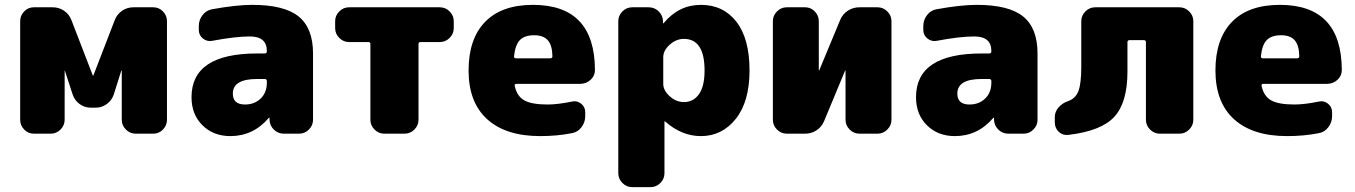

<svg xmlns="http://www.w3.org/2000/svg" viewBox="-20 -550 5574 790"><path d="M611 -520Q634 -520 650.5 -503Q667 -486 667 -463V-57Q667 -34 650.5 -17Q634 0 611 0H538Q515 0 498 -17Q481 -34 481 -57V-259L480 -260L479 -259L448 -161Q440 -137 419.5 -122Q399 -107 374 -107H353Q328 -107 307.5 -122Q287 -137 279 -161L247 -259L246 -260V-259V-57Q246 -34 229 -17Q212 0 189 0H119Q96 0 79.5 -17Q63 -34 63 -57V-463Q63 -486 79.5 -503Q96 -520 119 -520H197Q223 -520 244 -505.5Q265 -491 274 -467L362 -239H363H364L452 -467Q461 -491 482 -505.5Q503 -520 529 -520Z M1078 -210V-216Q1078 -225 1069 -225H1038Q938 -225 938 -165Q938 -120 988 -120Q1027 -120 1052.5 -144.5Q1078 -169 1078 -210ZM1018 -530Q1150 -530 1209 -482Q1268 -434 1268 -330V-57Q1268 -34 1251 -17Q1234 0 1211 0H1148Q1124 0 1107 -16.5Q1090 -33 1089 -57V-65Q1089 -66 1088 -66Q1087 -66 1086 -65Q1022 10 928 10Q858 10 813 -34.5Q768 -79 768 -150Q768 -330 1038 -330H1069Q1078 -330 1078 -339V-340Q1078 -400 1008 -400Q948 -400 853 -382Q832 -378 815 -391.5Q798 -405 798 -427V-443Q798 -468 813.5 -488Q829 -508 853 -512Q952 -530 1018 -530Z M1790 -520Q1813 -520 1830 -503Q1847 -486 1847 -463V-434Q1847 -411 1830 -394Q1813 -377 1790 -377H1710Q1702 -377 1702 -369V-57Q1702 -34 1685 -17Q1668 0 1645 0H1561Q1538 0 1521 -17Q1504 -34 1504 -57V-369Q1504 -377 1496 -377H1416Q1393 -377 1376 -394Q1359 -411 1359 -434V-463Q1359 -486 1376 -503Q1393 -520 1416 -520Z M2244 -310Q2253 -310 2253 -319Q2252 -365 2233.5 -385Q2215 -405 2178 -405Q2139 -405 2119.5 -385.5Q2100 -366 2095 -318Q2095 -310 2103 -310ZM2173 -530Q2427 -530 2428 -262Q2428 -238 2410 -221.5Q2392 -205 2367 -205H2105Q2096 -205 2098 -196Q2107 -154 2137.5 -137Q2168 -120 2233 -120Q2274 -120 2333 -132Q2354 -137 2371 -123.5Q2388 -110 2388 -88V-72Q2388 -47 2372.5 -26.5Q2357 -6 2333 -2Q2272 10 2203 10Q2061 10 1984.5 -59.5Q1908 -129 1908 -260Q1908 -390 1976 -460Q2044 -530 2173 -530Z M2794 -130Q2833 -130 2856 -162.5Q2879 -195 2879 -260Q2879 -390 2794 -390Q2762 -390 2735.5 -366Q2709 -342 2709 -315V-205Q2709 -178 2735.5 -154Q2762 -130 2794 -130ZM2864 -530Q2956 -530 3010 -460.5Q3064 -391 3064 -260Q3064 -132 3007.5 -61Q2951 10 2864 10Q2785 10 2717 -50Q2716 -51 2715 -51Q2714 -51 2714 -50V163Q2714 186 2697 203Q2680 220 2657 220H2581Q2558 220 2541 203Q2524 186 2524 163V-463Q2524 -486 2541 -503Q2558 -520 2581 -520H2649Q2673 -520 2690 -503.5Q2707 -487 2708 -463V-455Q2708 -454 2709 -454Q2710 -454 2711 -455Q2773 -530 2864 -530Z M3591 -520Q3614 -520 3631 -503Q3648 -486 3648 -463V-57Q3648 -34 3631 -17Q3614 0 3591 0H3516Q3493 0 3476 -17Q3459 -34 3459 -57V-259L3458 -260L3457 -259L3371 -52Q3361 -28 3340 -14Q3319 0 3293 0H3217Q3194 0 3177 -17Q3160 -34 3160 -57V-463Q3160 -486 3177 -503Q3194 -520 3217 -520H3293Q3316 -520 3332.5 -503Q3349 -486 3349 -463V-261L3350 -260L3351 -261L3437 -468Q3447 -492 3468.5 -506Q3490 -520 3516 -520Z M4059 -210V-216Q4059 -225 4050 -225H4019Q3919 -225 3919 -165Q3919 -120 3969 -120Q4008 -120 4033.5 -144.5Q4059 -169 4059 -210ZM3999 -530Q4131 -530 4190 -482Q4249 -434 4249 -330V-57Q4249 -34 4232 -17Q4215 0 4192 0H4129Q4105 0 4088 -16.5Q4071 -33 4070 -57V-65Q4070 -66 4069 -66Q4068 -66 4067 -65Q4003 10 3909 10Q3839 10 3794 -34.5Q3749 -79 3749 -150Q3749 -330 4019 -330H4050Q4059 -330 4059 -339V-340Q4059 -400 3989 -400Q3929 -400 3834 -382Q3813 -378 3796 -391.5Q3779 -405 3779 -427V-443Q3779 -468 3794.5 -488Q3810 -508 3834 -512Q3933 -530 3999 -530Z M4833 -520Q4856 -520 4873 -503Q4890 -486 4890 -463V-57Q4890 -34 4873 -17Q4856 0 4833 0H4752Q4729 0 4712 -17Q4695 -34 4695 -57V-376Q4695 -385 4686 -385H4628Q4619 -385 4619 -376V-255Q4619 -129 4565.5 -70Q4512 -11 4376 5Q4353 8 4336.5 -7.5Q4320 -23 4320 -47V-68Q4320 -90 4335.5 -108Q4351 -126 4375 -134Q4406 -145 4417.5 -176Q4429 -207 4429 -275V-463Q4429 -486 4446 -503Q4463 -520 4486 -520Z M5317 -310Q5326 -310 5326 -319Q5325 -365 5306.5 -385Q5288 -405 5251 -405Q5212 -405 5192.5 -385.5Q5173 -366 5168 -318Q5168 -310 5176 -310ZM5246 -530Q5500 -530 5501 -262Q5501 -238 5483 -221.5Q5465 -205 5440 -205H5178Q5169 -205 5171 -196Q5180 -154 5210.5 -137Q5241 -120 5306 -120Q5347 -120 5406 -132Q5427 -137 5444 -123.5Q5461 -110 5461 -88V-72Q5461 -47 5445.5 -26.5Q5430 -6 5406 -2Q5345 10 5276 10Q5134 10 5057.5 -59.5Q4981 -129 4981 -260Q4981 -390 5049 -460Q5117 -530 5246 -530Z"/></svg>

Font: Rounded Mplus 1c Black
Style: Regular
Weight: 900
Version: Version 1.059.20150529